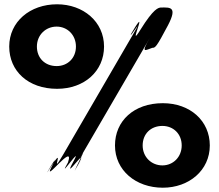

<svg xmlns="http://www.w3.org/2000/svg" viewBox="-20 -860 1021 895"><path d="M23 -643C23 -529 111 -446 246 -446C374 -446 465 -529 465 -643C465 -759 368 -840 246 -840C120 -840 23 -759 23 -643ZM732 -825C718 -825 696 -820 635 -722C572 -620 669 -828 609 -732C551 -632 662 -831 606 -730C549 -626 663 -809 602 -703C544 -603 334 -242 276 -142C205 -20 290 -197 219 -85C157 13 275 -185 221 -83C175 5 330 -203 297 -103C239 -3 375 -204 320 -103C266 -4 401 -198 345 -94C287 6 408 -194 348 -95C289 2 407 -216 352 -122L679 -684C633 -606 659 -627 690 -637C704 -637 709 -640 763 -742C809 -830 772 -825 732 -825ZM152 -643C152 -697 193 -736 244 -736C294 -736 334 -697 334 -643C334 -589 295 -552 244 -552C190 -552 152 -589 152 -643ZM516 -182C516 -66 613 15 739 15C861 15 958 -66 958 -182C958 -296 867 -379 739 -379C604 -379 516 -296 516 -182ZM645 -182C645 -236 683 -273 737 -273C788 -273 827 -236 827 -182C827 -128 787 -89 737 -89C686 -89 645 -128 645 -182Z"/></svg>

Font: Hussar Przerywany
Style: Regular
Weight: 400
Foundry: Cannot Into Space Fonts
Version: Version 0.982